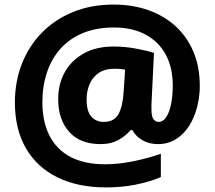

<svg xmlns="http://www.w3.org/2000/svg" viewBox="-20 -738 937 838"><path d="M852 -363Q852 -317 840.5 -271.5Q829 -226 806 -189.5Q783 -153 748.5 -131Q714 -109 669 -109Q632 -109 602.5 -125.5Q573 -142 558 -170H550Q529 -145 496.5 -127Q464 -109 420 -109Q329 -109 281.5 -163Q234 -217 234 -305Q234 -372 263 -423.5Q292 -475 346 -505Q400 -535 476 -535Q524 -535 573 -526Q622 -517 652 -507L642 -302Q641 -294 641 -282Q641 -270 641 -262Q641 -229 650 -217.5Q659 -206 672 -206Q692 -206 706 -227.5Q720 -249 727 -285Q734 -321 734 -364Q734 -444 703 -500.5Q672 -557 614.5 -587.5Q557 -618 478 -618Q401 -618 342.5 -594Q284 -570 244.5 -526Q205 -482 185 -422Q165 -362 165 -292Q165 -207 196 -146Q227 -85 288 -53Q349 -21 439 -21Q496 -21 561 -34Q626 -47 682 -67V35Q632 56 571.5 68Q511 80 444 80Q319 80 229.5 35.5Q140 -9 92.5 -92Q45 -175 45 -291Q45 -382 75.5 -459.5Q106 -537 162.5 -595Q219 -653 298.5 -685.5Q378 -718 476 -718Q559 -718 628 -693.5Q697 -669 747 -623Q797 -577 824.5 -511.5Q852 -446 852 -363ZM358 -304Q358 -252 378.5 -229Q399 -206 433 -206Q479 -206 497.5 -240.5Q516 -275 520 -341L526 -434Q515 -436 504.5 -437Q494 -438 481 -438Q437 -438 410 -419Q383 -400 370.5 -369.5Q358 -339 358 -304Z"/></svg>

Font: Noto Sans Thai ExtraBold
Style: Regular
Weight: 800
Version: Version 2.001